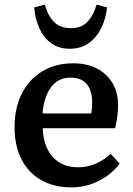

<svg xmlns="http://www.w3.org/2000/svg" viewBox="-20 -797 574 831"><path d="M289 14Q213 14 157.5 -18Q102 -50 72.5 -108.5Q43 -167 43 -246Q43 -331 75 -393Q107 -455 164 -489Q221 -523 297 -523Q385 -523 438 -473.5Q491 -424 491 -341Q491 -296 478 -242H165Q168 -162 208.5 -117.5Q249 -73 317 -73Q358 -73 394 -88.5Q430 -104 459 -131L498 -89Q463 -42 407.5 -14Q352 14 289 14ZM164 -306H375Q379 -326 379 -352Q379 -405 355.5 -433Q332 -461 286 -461Q232 -461 201.5 -420.5Q171 -380 164 -306ZM282 -586Q233 -586 200.5 -610.5Q168 -635 150 -675.5Q132 -716 128 -765L174 -777Q188 -727 215 -701Q242 -675 287 -675Q333 -675 359.5 -704Q386 -733 398 -777L443 -765Q439 -720 420 -679Q401 -638 366.5 -612Q332 -586 282 -586Z"/></svg>

Font: Literata Medium
Style: Regular
Weight: 500
Designer: Latin by Veronika Burian and Jose Scaglione. Greek by Irene Vlachou. Cyrillic by Vera Evstafieva.
Foundry: TypeTogether
Version: Version 3.103; ttfautohint (v1.8.4.7-5d5b);gftools[0.9.29]